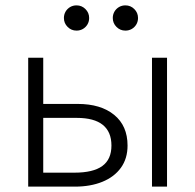

<svg xmlns="http://www.w3.org/2000/svg" viewBox="-20 -695 727 715"><path d="M85 0V-480H141V-52H257Q327 -52 361 -76.8Q395 -101.5 395 -153Q395 -204 362.8 -230Q330.5 -256 266 -256H128V-308H269Q355.5 -308 405.2 -267.2Q455 -226.5 455 -153Q455 -104.5 430.2 -70.2Q405.5 -36 361.2 -18Q317 0 259 0ZM546 0V-480H602V0ZM265 -581Q245.5 -581 231.8 -594.8Q218 -608.5 218 -628Q218 -641 224.2 -651.8Q230.5 -662.5 241.2 -668.8Q252 -675 265 -675Q284.5 -675 298.2 -661.2Q312 -647.5 312 -628Q312 -615 305.8 -604.2Q299.5 -593.5 288.8 -587.2Q278 -581 265 -581ZM447 -581Q427.5 -581 413.8 -594.8Q400 -608.5 400 -628Q400 -641 406.2 -651.8Q412.5 -662.5 423.2 -668.8Q434 -675 447 -675Q466.5 -675 480.2 -661.2Q494 -647.5 494 -628Q494 -615 487.8 -604.2Q481.5 -593.5 470.8 -587.2Q460 -581 447 -581Z"/></svg>

Font: Geologica Cursive Thin
Style: Regular
Weight: 250
Designer: Sindre Bremnes, Frode Helland
Foundry: Monokrom Skriftforlag AS
Version: Version 1.010;gftools[0.9.28]